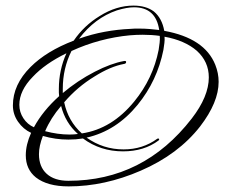

<svg xmlns="http://www.w3.org/2000/svg" viewBox="-20 -639 803 685"><path d="M225 26Q149 26 108 -6Q72 -35 72 -85Q72 -123 91 -165Q63 -178 44.5 -204.5Q26 -231 26 -263Q26 -337 89 -400Q146 -457 243 -494Q280 -548 336 -582Q395 -619 456 -619Q501 -619 529 -598Q558 -574 566 -529Q710 -503 748 -408Q760 -378 760 -347Q760 -274 694 -188Q616 -88 482 -30Q353 26 225 26ZM262 -501Q307 -517 353 -525.5Q399 -534 445 -536Q453 -537 461.5 -537Q470 -537 477 -537Q496 -537 514 -535.5Q532 -534 548 -532Q536 -613 458 -613Q433 -613 397 -602Q318 -575 262 -501ZM272 -163Q379 -179 459 -277Q526 -359 546 -461Q548 -474 549.5 -486.5Q551 -499 550 -511Q536 -513 520.5 -514Q505 -515 489 -515Q478 -515 466.5 -514.5Q455 -514 443 -513Q390 -508 337.5 -494Q285 -480 235 -457Q204 -395 204 -322V-307Q256 -351 318 -383Q347 -398 373 -407.5Q399 -417 421 -421Q430 -423 430 -418Q430 -412 423 -411Q374 -402 317 -366Q256 -329 209 -274Q223 -207 272 -163ZM224 6Q492 6 664 -216Q725 -295 725 -363Q725 -419 682 -458Q639 -495 567 -508Q568 -497 566.5 -485.5Q565 -474 563 -461Q552 -406 529 -357Q506 -308 471 -265Q395 -172 289 -148Q348 -106 421 -106Q489 -106 541 -144L544 -145Q546 -145 548 -143Q548 -140 546 -138Q494 -99 419 -99Q338 -99 276 -145Q263 -143 250.5 -142Q238 -141 224 -141Q178 -141 133 -154Q119 -118 119 -89Q119 -44 146.5 -19Q174 6 224 6ZM101 -185Q133 -244 191 -296Q190 -302 190 -308.5Q190 -315 190 -322Q190 -389 217 -449Q141 -412 97 -365Q49 -316 49 -265Q49 -239 63.5 -217Q78 -195 101 -185ZM228 -159Q236 -159 243.5 -159.5Q251 -160 258 -161Q213 -201 198 -261Q161 -218 141 -171Q186 -159 228 -159Z"/></svg>

Font: Passions Conflict
Style: Regular
Weight: 400
Designer: Robert E. Leuschke
Foundry: Robert E. Leuschke
Version: Version 1.010; ttfautohint (v1.8.3)